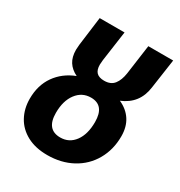

<svg xmlns="http://www.w3.org/2000/svg" viewBox="-168 -807 876 937"><g transform="rotate(30 270.0 -338.5)"><path d="M409 -392Q454 -372 478 -335Q502 -298 502 -245Q502 -170 468 -110.5Q434 -51 373 -18Q312 15 234 15Q167 15 119.5 -10.5Q72 -36 47.5 -80.5Q23 -125 23 -181Q23 -257 61 -311Q99 -365 166 -391Q133 -407 116 -433.5Q99 -460 99 -501Q99 -510 101 -530L122 -692H262L238 -522Q236 -502 236 -496Q236 -466 250 -452Q264 -438 293 -438Q330 -438 348.5 -461.5Q367 -485 373 -526L396 -692H536L512 -526Q499 -429 409 -392ZM356 -241Q356 -335 280 -335Q230 -335 199 -294Q168 -253 168 -185Q168 -91 246 -91Q296 -91 326 -131.5Q356 -172 356 -241Z"/></g></svg>

Font: Fira Sans Compressed SemiBold
Style: Italic
Weight: 600
Width: 1
Italic angle: -8°
Designer: bBox Type GmbH & Carrois Corporate GbR & Edenspiekermann AG
Foundry: bBox Type GmbH & Carrois Corporate GbR & Edenspiekermann AG
Version: Version 4.301